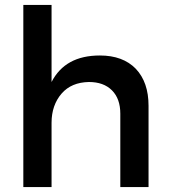

<svg xmlns="http://www.w3.org/2000/svg" viewBox="-20 -762 692 782"><path d="M533 -482C498 -518 449 -536 387 -536C292 -536 227 -500 190 -428V-742H75V0H190V-262C190 -310 204 -350 231 -381C258 -412 295 -427 342 -428C382 -428 413 -417 436 -394C459 -371 470 -339 470 -299V0H585V-331C585 -395 568 -445 533 -482Z"/></svg>

Font: Argentum Sans
Style: Regular
Weight: 400
Designer: Julieta Ulanovsky
Foundry: Julieta Ulanovsky
Version: Version 5.001;March 29, 2019;FontCreator 11.5.0.2425 64-bit